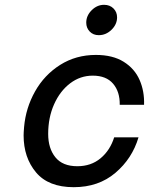

<svg xmlns="http://www.w3.org/2000/svg" viewBox="-20 -769 618 797"><path d="M78 -207Q78 -218 80 -242Q87 -321 125.5 -389.5Q164 -458 229.5 -499.5Q295 -541 378 -541Q448 -541 493.5 -512.5Q539 -484 559.5 -437Q580 -390 578 -334H477Q478 -388 449.5 -421.5Q421 -455 365 -455Q313 -455 271 -423Q229 -391 204.5 -336Q180 -281 180 -213Q180 -153 210 -116Q240 -79 301 -79Q358 -79 397.5 -112Q437 -145 454 -199H555Q529 -111 459 -51.5Q389 8 286 8Q181 8 129.5 -53.5Q78 -115 78 -207ZM338 -675Q338 -704 360.5 -726.5Q383 -749 412 -749Q436 -749 451 -734Q466 -719 466 -697Q466 -668 443 -645.5Q420 -623 390 -623Q367 -623 352.5 -638Q338 -653 338 -675Z"/></svg>

Font: Be Vietnam Medium
Style: Italic
Weight: 500
Italic angle: -9.444°
Designer: Gabriel Lam
Foundry: TypeRant
Version: Version 3.000